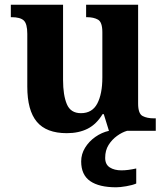

<svg xmlns="http://www.w3.org/2000/svg" viewBox="-20 -556 707 816"><path d="M264 10Q177 10 136.5 -38.5Q96 -87 96 -188V-412Q96 -455 81 -469Q66 -483 29 -483H26V-536H248V-216Q248 -152 264 -113.5Q280 -75 324 -75Q372 -75 393.5 -116Q415 -157 415 -227V-419Q415 -462 396.5 -472.5Q378 -483 349 -483H346V-536H567V-116Q567 -73 586 -63Q605 -53 634 -53H642V0H443L421 -71H416Q390 -28 352.5 -9Q315 10 264 10ZM474 240Q401 240 363 213.5Q325 187 325 130Q325 99 341.5 72Q358 45 385 26Q412 7 443 0H520Q499 6 477.5 21.5Q456 37 441.5 60Q427 83 427 115Q427 143 446.5 155.5Q466 168 496 168Q510 168 525.5 166Q541 164 559 160V224Q543 231 516.5 235.5Q490 240 474 240Z"/></svg>

Font: Noto Serif Myanmar
Style: Bold
Weight: 700
Designer: Ben Mitchell and the Monotype Design Team
Foundry: Monotype Imaging Inc.
Version: Version 2.106; ttfautohint (v1.8.4.7-5d5b)